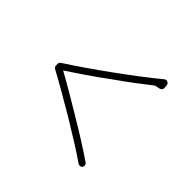

<svg xmlns="http://www.w3.org/2000/svg" viewBox="-99 -419 537 537"><g transform="rotate(45 169.5 -150.5)"><path d="M269 18C274 21 280 20 283 16C286 11 285 5 281 2C255 -16 213 -43 169 -69C129 -93 87 -118 54 -136C86 -157 128 -185 168 -215C204 -240 238 -266 266 -288H267L281 -291C282 -291 282 -292 283 -292C283 -292 283 -292 284 -292C284 -292 284 -293 285 -293C285 -293 285 -293 286 -294C286 -294 286 -294 287 -295C287 -295 287 -295 287 -296C287 -296 288 -296 288 -297C288 -297 288 -297 288 -298C288 -298 289 -298 289 -299C289 -299 289 -299 289 -300C289 -301 289 -301 289 -301V-302L288 -312C288 -313 288 -314 287 -315C287 -316 286 -317 286 -317C285 -318 285 -318 284 -319C283 -319 283 -320 282 -320C282 -320 282 -320 281 -320C281 -320 281 -321 280 -321H279C278 -321 278 -321 278 -321H277C276 -321 275 -321 274 -320C273 -320 272 -319 272 -319C243 -295 200 -262 157 -231C113 -199 68 -168 35 -147C32 -146 30 -142 30 -139V-132C30 -128 32 -125 35 -123C69 -105 115 -78 159 -52C202 -26 244 0 269 18Z"/></g></svg>

Font: Mistral SingleLine OTF-SVG Regular
Style: Regular
Weight: 300
Designer: François Chastanet, Élisa Garzelli, Anais Alves, Morgane Autin
Foundry: institut supérieur des arts et du design Toulouse / isdaT
Version: Version 1.000;hotconv 1.0.117;makeotfexe 2.5.65602 DEVELOPME